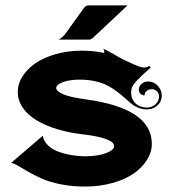

<svg xmlns="http://www.w3.org/2000/svg" viewBox="-20 -684 631 712"><path d="M197.3 -537.1Q214.1 -546.1 226.1 -563.7L291 -654.3Q293.5 -658.2 298.5 -661.1Q303.5 -664.1 307.6 -664.1H453.1L328.1 -546.9Q317.6 -537.1 311.5 -537.1ZM21.5 -80.1 138.7 -180.7Q141.8 -161.1 157.2 -145.9Q172.6 -130.6 195.7 -121.9Q218.8 -113.3 244.8 -108.9Q270.8 -104.5 297.9 -104.5Q340.8 -104.5 372.1 -115.8Q403.3 -127.2 403.3 -142.6Q403.3 -150.9 393.2 -158.4Q383.1 -166 356.6 -173.5Q330.1 -180.9 289.1 -185.5Q235.8 -191.7 191.8 -205.1Q147.7 -218.5 115 -238.3Q82.3 -258.1 64.1 -285Q45.9 -312 45.9 -343.8Q45.9 -373.3 63.5 -400.9Q81.1 -428.5 111.6 -449.6Q142.1 -470.7 187 -483.4Q231.9 -496.1 283.2 -496.1Q326.9 -496.1 363.8 -488Q366.9 -488.8 366.9 -492.4Q366.9 -497.6 362.8 -503.2Q375.5 -498.3 402.1 -482.8Q428.7 -467.3 435.1 -464.4Q441.9 -461.2 455.9 -454.6Q470 -448 475.6 -445.6Q481.2 -443.1 490.1 -439.6Q499 -436 504.8 -434.8Q510.5 -433.6 515.6 -433.6Q525.6 -433.6 533.4 -439.9L539.1 -433.6Q505.6 -404.3 490.5 -388.4Q475.3 -372.6 470.8 -363Q466.3 -353.5 466.3 -340.6Q466.3 -316.7 482.4 -300.9Q498.5 -285.2 524.4 -285.2Q543.2 -285.2 556.5 -297.2Q569.8 -309.3 569.8 -326.4Q569.8 -337.6 561.9 -345.5Q554 -353.3 542.5 -353.3Q531.5 -353.3 523.8 -346.6Q516.1 -339.8 516.1 -330.3Q507.1 -330.3 500.9 -336.5Q494.6 -342.8 494.6 -351.3Q494.6 -364 504.9 -372.9Q515.1 -381.8 529.5 -381.8Q550.3 -381.8 565.1 -366.1Q579.8 -350.3 579.8 -328.1Q579.8 -307.4 563.6 -292.8Q547.4 -278.3 524.4 -278.3Q507.8 -278.3 493 -284.4Q478.3 -290.5 466.2 -300.3Q454.1 -310.1 441.3 -321.8Q428.5 -333.5 412.8 -345.2Q397.2 -356.9 378.8 -366.7Q360.4 -376.5 333.4 -382.6Q306.4 -388.7 274.4 -388.7Q238.3 -388.7 213.4 -379.4Q188.5 -370.1 188.5 -357.4Q188.5 -345.5 215.1 -334.2Q241.7 -323 298.8 -315.4Q543 -282.2 543 -150.4Q543 -119.6 525.1 -91.1Q507.3 -62.5 475.7 -40.5Q444.1 -18.6 396.9 -5.4Q349.6 7.8 294.9 7.8Q247.1 7.8 205.3 -0.6Q163.6 -9 135.7 -21.4Q107.9 -33.7 86.4 -46.1Q64.9 -58.6 48.2 -68.5Q31.5 -78.4 21.5 -80.1Z"/></svg>

Font: Agreloy
Style: Medium
Weight: 400
Designer: gluk
Foundry: gluk
Version: Version 0.27